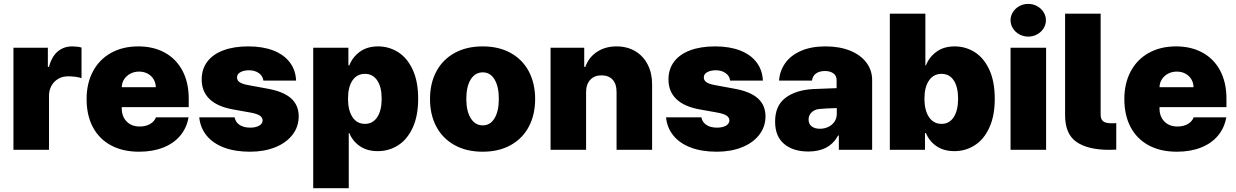

<svg xmlns="http://www.w3.org/2000/svg" viewBox="-20 -778 6418 997"><path d="M49.8 -530.3H228.5V-430.7H234.4Q248.5 -484.4 279.8 -510.7Q311 -537.1 355.5 -537.1Q381.3 -537.1 403.3 -531.2V-372.1Q390.6 -377 370.6 -379.4Q350.6 -381.8 334 -381.8Q305.2 -381.8 282.7 -368.9Q260.3 -356 247.3 -332.8Q234.4 -309.6 234.4 -279.3V0H49.8Z M429.7 -263.7Q429.7 -345.2 462.6 -407.2Q495.6 -469.2 556.4 -503.2Q617.2 -537.1 698.2 -537.1Q776.9 -537.1 835.9 -504.6Q895 -472.2 927.5 -410.9Q960 -349.6 960 -265.6V-221.7H612.3V-214.8Q612.3 -173.3 637.5 -147.2Q662.6 -121.1 706.1 -121.1Q736.3 -121.1 758.8 -133.8Q781.2 -146.5 790 -168.9H959Q949.7 -114.3 916.3 -74Q882.8 -33.7 828.1 -12Q773.4 9.8 702.1 9.8Q618.2 9.8 556.9 -22.9Q495.6 -55.7 462.6 -117.2Q429.7 -178.7 429.7 -263.7ZM789.1 -325.2Q788.6 -348.6 777.1 -367.2Q765.6 -385.7 746.1 -396Q726.6 -406.2 702.1 -406.2Q677.7 -406.2 657.5 -395.8Q637.2 -385.3 625 -366.9Q612.8 -348.6 612.3 -325.2Z M1273.4 -413.1Q1246.1 -413.1 1228.3 -403.1Q1210.4 -393.1 1210.9 -376Q1209.5 -347.2 1264.6 -336.9L1370.1 -317.4Q1451.7 -302.7 1491.2 -267.6Q1530.8 -232.4 1531.2 -173.8Q1530.8 -118.7 1498 -77.1Q1465.3 -35.6 1408.2 -12.9Q1351.1 9.8 1278.3 9.8Q1199.7 9.8 1142.3 -12.2Q1085 -34.2 1052.5 -74.5Q1020 -114.7 1014.6 -168.9H1198.2Q1202.6 -143.6 1224.1 -129.4Q1245.6 -115.2 1279.3 -115.2Q1307.6 -115.2 1325.4 -125.2Q1343.3 -135.3 1343.8 -152.3Q1343.3 -168.5 1328.4 -178Q1313.5 -187.5 1281.2 -193.4L1188.5 -210Q1108.4 -224.6 1067.9 -263.9Q1027.3 -303.2 1027.3 -365.2Q1027.3 -419.4 1056.6 -458Q1085.9 -496.6 1140.4 -516.8Q1194.8 -537.1 1269.5 -537.1Q1344.2 -537.1 1399.2 -515.9Q1454.1 -494.6 1484.6 -454.6Q1515.1 -414.6 1517.6 -359.4H1347.7Q1344.7 -383.8 1324 -398.4Q1303.2 -413.1 1273.4 -413.1Z M1606.4 -530.3H1789.1V-438.5H1793.9Q1810.5 -481.4 1848.6 -509.3Q1886.7 -537.1 1943.4 -537.1Q1999 -537.1 2046.4 -507.8Q2093.8 -478.5 2122.6 -417.2Q2151.4 -356 2151.4 -264.6Q2151.4 -176.8 2123.3 -115.5Q2095.2 -54.2 2047.6 -23.7Q2000 6.8 1941.4 6.8Q1886.7 6.8 1848.9 -19Q1811 -44.9 1793.9 -86.9H1791V199.2H1606.4ZM1875 -134.8Q1916 -134.8 1939 -169.7Q1961.9 -204.6 1961.9 -265.6Q1961.9 -325.7 1939 -360.1Q1916 -394.5 1875 -394.5Q1833.5 -394.5 1810.3 -360.4Q1787.1 -326.2 1787.1 -265.6Q1787.1 -205.1 1810.3 -169.9Q1833.5 -134.8 1875 -134.8Z M2212.9 -263.7Q2212.9 -345.2 2245.8 -407Q2278.8 -468.8 2340.6 -502.9Q2402.3 -537.1 2486.3 -537.1Q2570.3 -537.1 2631.8 -502.9Q2693.4 -468.8 2726.1 -407Q2758.8 -345.2 2758.8 -263.7Q2758.8 -182.1 2726.1 -120.4Q2693.4 -58.6 2631.8 -24.4Q2570.3 9.8 2486.3 9.8Q2402.3 9.8 2340.6 -24.4Q2278.8 -58.6 2245.8 -120.4Q2212.9 -182.1 2212.9 -263.7ZM2570.3 -264.6Q2570.3 -328.6 2548.1 -365.5Q2525.9 -402.3 2487.3 -402.3Q2447.3 -402.3 2424.3 -365.5Q2401.4 -328.6 2401.4 -264.6Q2401.4 -201.2 2424.3 -164.1Q2447.3 -127 2487.3 -127Q2525.9 -127 2548.1 -164.1Q2570.3 -201.2 2570.3 -264.6Z M3023.4 0H2838.9V-530.3H3013.7V-430.7H3019.5Q3037.1 -480.5 3080.1 -508.8Q3123 -537.1 3181.6 -537.1Q3236.8 -537.1 3279.1 -512Q3321.3 -486.8 3344 -441.4Q3366.7 -396 3366.2 -337.9V0H3181.6V-299.8Q3182.1 -340.8 3161.6 -363.8Q3141.1 -386.7 3103.5 -386.7Q3066.4 -386.7 3044.9 -363.5Q3023.4 -340.3 3023.4 -299.8Z M3697.3 -413.1Q3669.9 -413.1 3652.1 -403.1Q3634.3 -393.1 3634.8 -376Q3633.3 -347.2 3688.5 -336.9L3793.9 -317.4Q3875.5 -302.7 3915 -267.6Q3954.6 -232.4 3955.1 -173.8Q3954.6 -118.7 3921.9 -77.1Q3889.2 -35.6 3832 -12.9Q3774.9 9.8 3702.1 9.8Q3623.5 9.8 3566.2 -12.2Q3508.8 -34.2 3476.3 -74.5Q3443.8 -114.7 3438.5 -168.9H3622.1Q3626.5 -143.6 3647.9 -129.4Q3669.4 -115.2 3703.1 -115.2Q3731.4 -115.2 3749.3 -125.2Q3767.1 -135.3 3767.6 -152.3Q3767.1 -168.5 3752.2 -178Q3737.3 -187.5 3705.1 -193.4L3612.3 -210Q3532.2 -224.6 3491.7 -263.9Q3451.2 -303.2 3451.2 -365.2Q3451.2 -419.4 3480.5 -458Q3509.8 -496.6 3564.2 -516.8Q3618.7 -537.1 3693.4 -537.1Q3768.1 -537.1 3823 -515.9Q3877.9 -494.6 3908.4 -454.6Q3939 -414.6 3941.4 -359.4H3771.5Q3768.6 -383.8 3747.8 -398.4Q3727.1 -413.1 3697.3 -413.1Z M4200.2 -315.4 4324.2 -320.3V-363.3Q4324.2 -384.8 4307.6 -397Q4291 -409.2 4263.7 -409.2Q4234.9 -409.2 4217.3 -396.5Q4199.7 -383.8 4196.3 -359.4H4025.4Q4028.8 -409.2 4056.9 -449.5Q4085 -489.7 4138.2 -513.4Q4191.4 -537.1 4266.6 -537.1Q4339.4 -537.1 4394.3 -514.9Q4449.2 -492.7 4479 -452.9Q4508.8 -413.1 4508.8 -362.3V0H4335.9V-74.2H4332Q4287.1 8.8 4177.7 8.8Q4098.6 8.8 4051.8 -30.5Q4004.9 -69.8 4004.9 -146.5Q4004.9 -229 4058.1 -269.5Q4111.3 -310.1 4200.2 -315.4ZM4237.3 -109.4Q4260.7 -109.4 4281 -118.9Q4301.3 -128.4 4313.5 -146.5Q4325.7 -164.6 4325.2 -188.5V-216.8Q4267.1 -215.3 4233.4 -211.9Q4208.5 -209 4193.6 -193.8Q4178.7 -178.7 4178.7 -157.2Q4178.7 -134.3 4194.8 -121.8Q4210.9 -109.4 4237.3 -109.4Z M4600.6 -707H4785.2V-438.5H4788.1Q4804.7 -481.4 4842.8 -509.3Q4880.9 -537.1 4937.5 -537.1Q4993.2 -537.1 5040.5 -507.8Q5087.9 -478.5 5116.7 -417.2Q5145.5 -356 5145.5 -264.6Q5145.5 -176.8 5117.4 -115.5Q5089.4 -54.2 5041.7 -23.7Q4994.1 6.8 4935.5 6.8Q4880.9 6.8 4843 -19Q4805.2 -44.9 4788.1 -86.9H4783.2V0H4600.6ZM4869.1 -134.8Q4909.7 -134.8 4932.4 -169.7Q4955.1 -204.6 4955.1 -265.6Q4955.1 -326.2 4932.6 -360.4Q4910.2 -394.5 4869.1 -394.5Q4827.6 -394.5 4804 -360.1Q4780.3 -325.7 4780.3 -265.6Q4780.3 -205.1 4804 -169.9Q4827.6 -134.8 4869.1 -134.8Z M5227.5 -530.3H5412.1V0H5227.5ZM5227.5 -672.9Q5227.5 -695.8 5240 -715.3Q5252.4 -734.9 5273.4 -746.3Q5294.4 -757.8 5319.3 -757.8Q5344.2 -757.8 5365.2 -746.3Q5386.2 -734.9 5398.7 -715.3Q5411.1 -695.8 5411.1 -672.9Q5411.1 -649.9 5398.7 -630.4Q5386.2 -610.8 5365.2 -599.4Q5344.2 -587.9 5319.3 -587.9Q5294.4 -587.9 5273.4 -599.4Q5252.4 -610.8 5240 -630.4Q5227.5 -649.9 5227.5 -672.9Z M5754.9 -137.7Q5767.6 -137.7 5776.4 -138.7V-1Q5762.7 0 5739.3 0Q5628.9 0 5569.8 -41Q5510.7 -82 5510.7 -179.7V-707H5695.3V-183.6Q5695.3 -158.7 5708.3 -148.2Q5721.2 -137.7 5754.9 -137.7Z M5818.4 -263.7Q5818.4 -345.2 5851.3 -407.2Q5884.3 -469.2 5945.1 -503.2Q6005.9 -537.1 6086.9 -537.1Q6165.5 -537.1 6224.6 -504.6Q6283.7 -472.2 6316.2 -410.9Q6348.6 -349.6 6348.6 -265.6V-221.7H6001V-214.8Q6001 -173.3 6026.1 -147.2Q6051.3 -121.1 6094.7 -121.1Q6125 -121.1 6147.5 -133.8Q6169.9 -146.5 6178.7 -168.9H6347.7Q6338.4 -114.3 6304.9 -74Q6271.5 -33.7 6216.8 -12Q6162.1 9.8 6090.8 9.8Q6006.8 9.8 5945.6 -22.9Q5884.3 -55.7 5851.3 -117.2Q5818.4 -178.7 5818.4 -263.7ZM6177.7 -325.2Q6177.2 -348.6 6165.8 -367.2Q6154.3 -385.7 6134.8 -396Q6115.2 -406.2 6090.8 -406.2Q6066.4 -406.2 6046.1 -395.8Q6025.9 -385.3 6013.7 -366.9Q6001.5 -348.6 6001 -325.2Z"/></svg>

Font: Pretendard GOV Black
Style: Regular
Weight: 900
Designer: Base glyphs from Inter by Rasmus Andersson; Hangeul glyphs from Noto Sans CJK(Source Han Sans) by Jang Soo-young and Kan
Foundry: Kil Hyung-jin
Version: Version 1.309